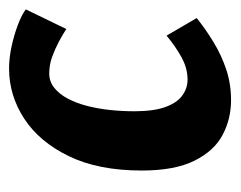

<svg xmlns="http://www.w3.org/2000/svg" viewBox="-72 -432 520 415"><g transform="rotate(-90 187.5 -225.0)"><path d="M178 14.9Q137.3 14.9 102.8 -3.4Q68.3 -21.6 47.1 -64.3Q25.9 -107 25.9 -178.1Q25.9 -271.7 56.9 -335.6Q87.9 -399.5 138.1 -432.2Q188.4 -464.9 246.3 -464.9Q269.3 -464.9 294.1 -459.5Q319 -454.1 340.9 -445.8Q362.8 -437.5 374.2 -428.7L331.8 -341.2Q319.9 -349 304.5 -357.2Q289.1 -365.4 271.6 -371.8Q254.1 -378.1 235.9 -378.1Q218.4 -378.1 204.8 -367.3Q191.2 -356.5 181.4 -338.1Q171.6 -319.7 165.5 -295.9Q159.4 -272.2 156.7 -246.1Q154 -220 154 -194Q154 -152.9 163 -127.6Q172 -102.2 187.8 -90.7Q203.5 -79.1 222.7 -79.1Q247.2 -79.1 271.3 -92.5Q295.3 -105.8 317.5 -124.5L355.5 -59.3Q330.7 -39.4 302.5 -22.4Q274.3 -5.4 243.7 4.7Q213 14.9 178 14.9Z"/></g></svg>

Font: Ancizar Sans Thin
Style: Italic
Weight: 100
Italic angle: -4°
Designer: Cesar Puertas, Viviana Monsalve, Julian Moncada, Julian Prieto, Jose Castro, Mariel Hernandez, Felipe Aragon, Sara Alarc
Version: Version 8.100